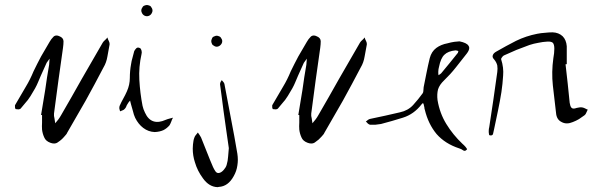

<svg xmlns="http://www.w3.org/2000/svg" viewBox="-20 -607 2380 769"><path d="M176.8 -347.7Q177.7 -354.5 177.7 -360.4Q178.7 -366.2 178.7 -372.1Q174.8 -366.2 170.9 -361.3Q166 -355.5 164.1 -349.6Q139.6 -295.9 131.8 -276.4Q124 -256.8 102.5 -222.7Q90.8 -204.1 82 -195.3Q74.2 -186.5 62.5 -171.9Q60.5 -169.9 54.7 -168.9Q48.8 -168.9 43 -169.9Q41 -170.9 40 -176.8Q40 -179.7 40 -181.6Q40 -183.6 40 -185.5Q67.4 -233.4 84 -260.7Q100.6 -288.1 114.3 -321.3Q128.9 -351.6 144.5 -380.9Q161.1 -410.2 178.7 -439.5Q184.6 -450.2 194.3 -460Q199.2 -464.8 207 -464.8Q211.9 -464.8 217.8 -461.9Q233.4 -456.1 234.4 -442.4Q234.4 -429.7 232.4 -416Q222.7 -349.6 213.9 -284.2Q205.1 -218.8 196.3 -152.3Q195.3 -142.6 198.2 -132.8Q200.2 -122.1 201.2 -113.3Q207 -121.1 213.9 -128.9Q219.7 -136.7 224.6 -145.5Q266.6 -217.8 307.6 -291Q349.6 -363.3 391.6 -436.5Q395.5 -442.4 400.4 -446.3Q406.2 -451.2 410.2 -457Q412.1 -449.2 416 -442.4Q418.9 -436.5 418.9 -431.6Q418.9 -429.7 418.9 -428.7Q414.1 -405.3 410.2 -380.9Q406.2 -356.4 394.5 -336.9Q359.4 -269.5 323.2 -204.1Q286.1 -139.6 249 -75.2Q247.1 -70.3 244.1 -67.4Q241.2 -63.5 237.3 -59.6Q226.6 -46.9 212.9 -38.1Q206.1 -32.2 196.3 -32.2Q189.5 -32.2 181.6 -35.2Q163.1 -42 157.2 -56.6Q150.4 -71.3 148.4 -87.9Q147.5 -101.6 148.4 -116.2Q148.4 -130.9 148.4 -145.5Q148.4 -145.5 147.5 -146.5Q146.5 -146.5 144.5 -146.5Q153.3 -197.3 161.1 -247.1Q168 -297.9 176.8 -347.7Z M521.5 -134.8Q515.6 -147.5 512.7 -161.1Q508.8 -175.8 504.9 -188.5Q503.9 -192.4 502.9 -196.3Q502 -200.2 501 -204.1Q498 -200.2 495.1 -197.3Q492.2 -193.4 490.2 -189.5Q487.3 -185.5 485.4 -179.7Q483.4 -174.8 479.5 -170.9Q476.6 -167 470.7 -165Q465.8 -163.1 460.9 -161.1Q460 -166 458 -171.9Q458 -174.8 458 -177.7Q458 -180.7 459 -182.6Q465.8 -198.2 473.6 -211.9Q481.4 -225.6 488.3 -241.2Q500 -267.6 500 -294.9Q500 -323.2 504.9 -349.6Q506.8 -363.3 510.7 -376Q513.7 -389.6 517.6 -402.3Q520.5 -408.2 526.4 -414.1Q532.2 -418.9 541 -414.1Q544.9 -412.1 546.9 -404.3Q548.8 -396.5 546.9 -390.6Q535.2 -338.9 538.1 -287.1Q541 -234.4 550.8 -183.6Q552.7 -176.8 554.7 -169.9Q557.6 -163.1 560.5 -156.2Q573.2 -127.9 594.7 -121.1Q615.2 -114.3 643.6 -127Q650.4 -129.9 658.2 -131.8Q665 -133.8 672.9 -135.7Q668.9 -128.9 666 -120.1Q663.1 -112.3 659.2 -105.5Q648.4 -92.8 634.8 -85.9Q620.1 -79.1 599.6 -78.1Q574.2 -79.1 553.7 -94.7Q534.2 -109.4 521.5 -134.8ZM584 -548.8Q581.1 -545.9 577.1 -543.9Q572.3 -542 568.4 -542Q564.5 -542 559.6 -543.9Q555.7 -545.9 552.7 -548.8Q549.8 -551.8 547.9 -556.6Q545.9 -560.5 545.9 -564.5Q545.9 -569.3 547.9 -573.2Q549.8 -577.1 552.7 -581.1Q555.7 -584 559.6 -585Q564.5 -586.9 568.4 -586.9Q572.3 -586.9 577.1 -585Q581.1 -584 584 -581.1Q586.9 -577.1 588.9 -573.2Q590.8 -569.3 590.8 -564.5Q590.8 -560.5 588.9 -556.6Q586.9 -551.8 584 -548.8Z M875 -165Q871.1 -191.4 868.2 -217.8Q864.3 -244.1 861.3 -269.5Q861.3 -273.4 863.3 -278.3Q866.2 -282.2 868.2 -286.1Q871.1 -282.2 874 -279.3Q877.9 -275.4 878.9 -270.5Q892.6 -201.2 905.3 -130.9Q918.9 -61.5 930.7 8.8Q932.6 21.5 932.6 33.2Q932.6 43.9 930.7 55.7Q927.7 78.1 916 98.6Q893.6 139.6 856.4 141.6Q853.5 142.6 851.6 142.6Q817.4 141.6 793 107.4Q770.5 77.1 760.7 43Q752 16.6 752 -11.7Q752 -19.5 752.9 -28.3Q753.9 -35.2 754.9 -43Q755.9 -49.8 758.8 -56.6Q760.7 -62.5 764.6 -66.4Q768.6 -71.3 772.5 -76.2Q775.4 -71.3 779.3 -66.4Q782.2 -62.5 785.2 -56.6Q796.9 -27.3 808.6 2Q820.3 32.2 833 61.5Q836.9 70.3 842.8 79.1Q849.6 88.9 860.4 85Q869.1 82 877 72.3Q884.8 63.5 887.7 53.7Q892.6 37.1 893.6 20.5Q894.5 3.9 896.5 -13.7Q891.6 -50.8 885.7 -88.9Q879.9 -127 875 -165ZM863.3 -426.8Q860.4 -423.8 856.4 -421.9Q852.5 -419.9 847.7 -419.9Q843.8 -419.9 839.8 -421.9Q835.9 -423.8 832 -426.8Q829.1 -429.7 828.1 -433.6Q826.2 -437.5 826.2 -442.4Q826.2 -446.3 828.1 -450.2Q829.1 -454.1 832 -458Q835.9 -460.9 839.8 -461.9Q843.8 -463.9 847.7 -463.9Q852.5 -463.9 856.4 -461.9Q860.4 -460.9 863.3 -458Q866.2 -454.1 868.2 -450.2Q870.1 -446.3 870.1 -442.4Q870.1 -437.5 868.2 -433.6Q866.2 -429.7 863.3 -426.8Z M1207 -347.7Q1208 -354.5 1208 -360.4Q1209 -366.2 1209 -372.1Q1205.1 -366.2 1201.2 -361.3Q1196.3 -355.5 1194.3 -349.6Q1169.9 -295.9 1162.1 -276.4Q1154.3 -256.8 1132.8 -222.7Q1121.1 -204.1 1112.3 -195.3Q1104.5 -186.5 1092.8 -171.9Q1090.8 -169.9 1085 -168.9Q1079.1 -168.9 1073.2 -169.9Q1071.3 -170.9 1070.3 -176.8Q1070.3 -179.7 1070.3 -181.6Q1070.3 -183.6 1070.3 -185.5Q1097.7 -233.4 1114.3 -260.7Q1130.9 -288.1 1144.5 -321.3Q1159.2 -351.6 1174.8 -380.9Q1191.4 -410.2 1209 -439.5Q1214.8 -450.2 1224.6 -460Q1229.5 -464.8 1237.3 -464.8Q1242.2 -464.8 1248 -461.9Q1263.7 -456.1 1264.6 -442.4Q1264.6 -429.7 1262.7 -416Q1252.9 -349.6 1244.1 -284.2Q1235.4 -218.8 1226.6 -152.3Q1225.6 -142.6 1228.5 -132.8Q1230.5 -122.1 1231.4 -113.3Q1237.3 -121.1 1244.1 -128.9Q1250 -136.7 1254.9 -145.5Q1296.9 -217.8 1337.9 -291Q1379.9 -363.3 1421.9 -436.5Q1425.8 -442.4 1430.7 -446.3Q1436.5 -451.2 1440.4 -457Q1442.4 -449.2 1446.3 -442.4Q1449.2 -436.5 1449.2 -431.6Q1449.2 -429.7 1449.2 -428.7Q1444.3 -405.3 1440.4 -380.9Q1436.5 -356.4 1424.8 -336.9Q1389.6 -269.5 1353.5 -204.1Q1316.4 -139.6 1279.3 -75.2Q1277.3 -70.3 1274.4 -67.4Q1271.5 -63.5 1267.6 -59.6Q1256.8 -46.9 1243.2 -38.1Q1236.3 -32.2 1226.6 -32.2Q1219.7 -32.2 1211.9 -35.2Q1193.4 -42 1187.5 -56.6Q1180.7 -71.3 1178.7 -87.9Q1177.7 -101.6 1178.7 -116.2Q1178.7 -130.9 1178.7 -145.5Q1178.7 -145.5 1177.7 -146.5Q1176.8 -146.5 1174.8 -146.5Q1183.6 -197.3 1191.4 -247.1Q1198.2 -297.9 1207 -347.7Z M1820.3 -441.4Q1812.5 -440.4 1799.8 -439.5Q1786.1 -437.5 1772.5 -433.6Q1746.1 -428.7 1727.5 -415Q1708 -400.4 1701.2 -374Q1694.3 -345.7 1688.5 -316.4Q1682.6 -287.1 1676.8 -257.8Q1675.8 -252 1675.8 -245.1Q1675.8 -237.3 1672.9 -233.4Q1655.3 -209 1634.8 -186.5Q1614.3 -164.1 1582 -157.2Q1551.8 -150.4 1522.5 -143.6Q1492.2 -137.7 1462.9 -130.9Q1458 -129.9 1454.1 -127Q1449.2 -123 1445.3 -120.1Q1449.2 -117.2 1453.1 -112.3Q1458 -108.4 1461.9 -107.4Q1472.7 -107.4 1483.4 -107.4Q1495.1 -108.4 1505.9 -110.4Q1550.8 -122.1 1593.8 -135.7Q1637.7 -149.4 1668 -188.5Q1671.9 -194.3 1674.8 -193.4Q1676.8 -191.4 1677.7 -185.5Q1678.7 -181.6 1679.7 -176.8Q1679.7 -171.9 1681.6 -167Q1695.3 -110.4 1728.5 -70.3Q1762.7 -31.2 1819.3 -12.7Q1827.1 -10.7 1835 -4.9Q1837.9 -2.9 1840.8 -2.9Q1845.7 -2.9 1850.6 -8.8Q1851.6 -9.8 1844.7 -18.6Q1837.9 -26.4 1832 -31.2Q1793.9 -67.4 1767.6 -110.4Q1741.2 -153.3 1732.4 -206.1Q1729.5 -229.5 1734.4 -249Q1740.2 -267.6 1758.8 -285.2Q1784.2 -309.6 1805.7 -336.9Q1828.1 -365.2 1849.6 -392.6Q1859.4 -405.3 1859.4 -415Q1859.4 -419.9 1856.4 -423.8Q1849.6 -435.5 1820.3 -441.4ZM1738.3 -338.9Q1745.1 -374 1759.8 -387.7Q1774.4 -402.3 1804.7 -405.3Q1807.6 -405.3 1810.5 -404.3Q1813.5 -403.3 1816.4 -402.3Q1814.5 -400.4 1814.5 -397.5Q1814.5 -394.5 1812.5 -393.6Q1795.9 -373 1779.3 -352.5Q1763.7 -333 1747.1 -313.5Q1745.1 -311.5 1742.2 -309.6Q1739.3 -307.6 1736.3 -305.7Q1736.3 -309.6 1735.4 -313.5Q1735.4 -316.4 1735.4 -320.3Q1735.4 -325.2 1736.3 -330.1Q1737.3 -335 1738.3 -338.9Z M2261.7 -195.3Q2263.7 -181.6 2268.6 -175.8Q2274.4 -168.9 2290 -174.8Q2294.9 -175.8 2300.8 -176.8Q2306.6 -177.7 2311.5 -176.8Q2317.4 -175.8 2323.2 -172.9Q2328.1 -169.9 2334 -168Q2331.1 -162.1 2328.1 -155.3Q2326.2 -149.4 2321.3 -145.5Q2310.5 -137.7 2298.8 -129.9Q2287.1 -123 2274.4 -118.2Q2249 -107.4 2229.5 -118.2Q2209 -127.9 2207 -155.3Q2201.2 -210 2194.3 -264.6Q2188.5 -318.4 2196.3 -374Q2198.2 -383.8 2199.2 -393.6Q2200.2 -403.3 2200.2 -412.1Q2200.2 -428.7 2194.3 -435.5Q2187.5 -441.4 2171.9 -440.4Q2154.3 -439.5 2135.7 -435.5Q2118.2 -432.6 2100.6 -426.8Q2074.2 -417 2048.8 -407.2Q2024.4 -396.5 1998 -384.8Q1994.1 -382.8 1990.2 -377Q1986.3 -372.1 1987.3 -369.1Q1998 -335.9 1995.1 -303.7Q1993.2 -271.5 1988.3 -238.3Q1982.4 -201.2 1974.6 -164.1Q1966.8 -127 1959 -89.8Q1957 -82 1955.1 -72.3Q1954.1 -64.5 1945.3 -64.5Q1943.4 -64.5 1940.4 -65.4Q1938.5 -65.4 1937.5 -77.1Q1937.5 -80.1 1937.5 -83Q1937.5 -90.8 1939.5 -97.7Q1947.3 -152.3 1956.1 -208Q1963.9 -263.7 1971.7 -318.4Q1973.6 -332 1971.7 -344.7Q1968.8 -357.4 1959 -369.1Q1950.2 -377.9 1954.1 -386.7Q1957 -394.5 1967.8 -400.4Q2006.8 -422.9 2046.9 -443.4Q2086.9 -462.9 2131.8 -471.7Q2146.5 -474.6 2162.1 -475.6Q2178.7 -477.5 2193.4 -477.5Q2217.8 -476.6 2233.4 -461.9Q2248 -447.3 2250 -421.9Q2250 -404.3 2250 -386.7Q2250 -369.1 2250 -350.6Q2249 -350.6 2248 -349.6Q2247.1 -349.6 2245.1 -349.6Q2249 -310.5 2253.9 -271.5Q2257.8 -233.4 2261.7 -195.3Z"/></svg>

Font: Yuremane_body
Style: Regular
Weight: 400
Version: Version 1.0